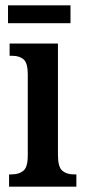

<svg xmlns="http://www.w3.org/2000/svg" viewBox="-20 -699 319 719"><path d="M14 0V-46H24Q51 -46 67.5 -59.5Q84 -73 84 -117V-421Q84 -463 68.5 -476.5Q53 -490 27 -490H16V-536H197V-119Q197 -74 213 -60Q229 -46 256 -46H266V0ZM10 -612V-679H244V-612Z"/></svg>

Font: Noto Serif Ethiopic ExtraCondensed SemiBold
Style: Regular
Weight: 600
Width: 2
Designer: Monotype Design Team
Foundry: Monotype Imaging Inc.
Version: Version 2.102; ttfautohint (v1.8.4.7-5d5b)